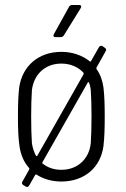

<svg xmlns="http://www.w3.org/2000/svg" viewBox="-20 -720 507 770"><path d="M297 -700H269C264 -700 259 -697 257 -693L196 -583C192 -576 195 -571 203 -571H224C229 -571 233 -574 236 -578L304 -688C308 -695 305 -700 297 -700ZM367 -449 404 -515C407 -520 406 -524 401 -528L391 -535C386 -538 380 -536 377 -531L345 -475C344 -473 342 -472 340 -474C310 -498 271 -512 226 -512C133 -512 69 -454 57 -369C53 -336 52 -296 52 -252C52 -209 53 -169 58 -135C63 -99 76 -69 97 -46C98 -44 98 -42 97 -40L70 8C67 13 67 18 73 22L83 28C89 32 94 29 97 24L121 -18C122 -20 124 -21 126 -20C154 -2 188 8 226 8C319 8 384 -49 395 -135C399 -169 400 -208 400 -252C400 -295 399 -335 395 -369C391 -397 382 -423 367 -443C366 -445 366 -447 367 -449ZM108 -145C106 -174 105 -210 105 -252C105 -293 106 -330 108 -359C116 -422 161 -465 226 -465C263 -465 294 -451 315 -428C316 -426 316 -424 315 -422L130 -96C129 -94 126 -93 124 -96C116 -111 111 -127 108 -145ZM344 -145C337 -82 291 -39 226 -39C196 -39 171 -48 151 -64C149 -65 149 -67 150 -69L332 -389C333 -392 336 -391 337 -388C341 -379 343 -369 344 -359C346 -330 347 -294 347 -252C347 -212 346 -174 344 -145Z"/></svg>

Font: Barlow Semi Condensed Light
Style: Regular
Weight: 300
Width: 4
Designer: Jeremy Tribby
Foundry: Tribby Type
Version: Version 1.422;hotconv 1.0.109;makeotfexe 2.5.65596